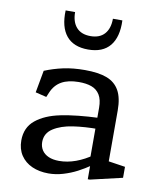

<svg xmlns="http://www.w3.org/2000/svg" viewBox="-89 -877 799 960"><g transform="rotate(10 310.0 -397.0)"><path d="M421.5 -74.7 415.2 -86.5V-355.3Q415.2 -397.3 400.2 -421.5Q385.2 -445.7 358.3 -455.5Q331.5 -465.3 292.7 -465Q239.7 -464.7 206.1 -445.7Q172.5 -426.7 155.8 -387.2L145.7 -363.2L89.7 -376.8L110.3 -489.7Q155 -508 203.8 -518.7Q252.5 -529.3 313.3 -529.3Q382.3 -529.3 424.8 -513.2Q467.3 -497 488.3 -459.7Q509.3 -422.3 509.3 -358.3V-77.3L487 -103.7L594 -87.5V-31.8L431.8 6H421.5ZM60.5 -127.7Q60.5 -193.5 106.9 -231.4Q153.3 -269.3 232 -285.3Q310.7 -301.3 424.7 -305.8L432.5 -250Q361.5 -250.3 301.9 -241.4Q242.3 -232.5 203.5 -207.6Q164.7 -182.7 164.7 -138.3Q164.7 -114.7 176.4 -96.7Q188.2 -78.7 210.3 -69Q232.5 -59.3 263.7 -59.3Q305.8 -59.3 348.6 -74.9Q391.3 -90.5 433.3 -120.2V-68.5L430.5 -66.5Q399.3 -45 366.5 -27.8Q333.7 -10.7 296.5 0.4Q259.3 11.5 222.2 11.5Q175.5 11.5 138.8 -4.8Q102.2 -21.2 81.3 -52.6Q60.5 -84 60.5 -127.7ZM166 -806.2H214Q214 -756.5 238.7 -728.8Q263.3 -701.2 310 -701.2Q356.7 -701.2 381.3 -728.8Q406 -756.5 406 -806.2H454Q457.3 -722 420.8 -677.5Q384.2 -633 310 -633Q235.8 -633 199.2 -677.5Q162.7 -722 166 -806.2Z"/></g></svg>

Font: Monaspace Xenon Var
Style: Regular
Weight: 400
Designer: Riley Cran and the Lettermatic Team
Version: Version 1.000 (Monaspace Xenon Var)